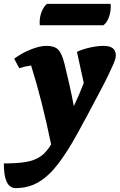

<svg xmlns="http://www.w3.org/2000/svg" viewBox="-62 -698 616 988"><path d="M17 270Q2 270 -11.5 259.5Q-25 249 -33.5 221.5Q-42 194 -42 143Q26 143 71 135.5Q116 128 146.5 107Q177 86 201 45Q179 -63 153 -166Q127 -269 98 -361Q67 -357 37 -347L11 -396Q50 -425 96.5 -443.5Q143 -462 177 -462Q219 -462 238 -442Q257 -422 270 -369Q283 -317 295 -263Q307 -209 318 -152Q345 -209 369 -271L334 -431Q360 -444 399.5 -453Q439 -462 471 -462Q534 -462 534 -413Q534 -407 532 -397.5Q530 -388 521.5 -368Q513 -348 495.5 -311.5Q478 -275 446 -215Q384 -97 334 -6.5Q284 84 237 145.5Q190 207 137.5 238.5Q85 270 17 270ZM470 -568H143Q142 -572 142 -581Q142 -613 153 -639.5Q164 -666 180 -678H507Q507 -676 507.5 -672.5Q508 -669 508 -665Q508 -634 497.5 -607Q487 -580 470 -568Z"/></svg>

Font: Petrona Black
Style: Italic
Weight: 900
Italic angle: -9°
Designer: Ringo R. Seeber
Foundry: Ringo R. Seeber
Version: Version 2.001; ttfautohint (v1.8.3)